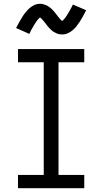

<svg xmlns="http://www.w3.org/2000/svg" viewBox="-20 -994 540 1014"><path d="M75 0V-70H211V-665H75V-735H425V-665H289V-70H425V0ZM308 -812Q300 -812 292.5 -813.5Q285 -815 278.5 -818Q272 -821 265 -825Q258 -829 252.5 -834Q247 -839 241 -845Q235 -851 230.5 -857Q226 -863 221.5 -869Q217 -875 211.5 -881.5Q206 -888 201 -893.5Q196 -899 192 -902Q189 -900 187 -898.5Q185 -897 182 -893Q179 -889 177.5 -887.5Q176 -886 174.5 -884Q173 -882 171.5 -879.5Q170 -877 168 -874.5Q166 -872 164.5 -869Q163 -866 161 -863Q159 -860 157 -856.5Q155 -853 153 -849.5Q151 -846 148.5 -842Q146 -838 144 -833.5Q142 -829 139.5 -824.5Q137 -820 135 -815L65 -846Q74 -864 82.5 -879Q91 -894 99 -906.5Q107 -919 115.5 -929.5Q124 -940 135.5 -950.5Q147 -961 161.5 -967.5Q176 -974 192 -974Q200 -974 207.5 -972Q215 -970 221.5 -967.5Q228 -965 235 -960.5Q242 -956 247.5 -951.5Q253 -947 259 -940.5Q265 -934 269.5 -928.5Q274 -923 278.5 -917Q283 -911 288.5 -904Q294 -897 298.5 -892Q303 -887 308 -883Q311 -885 313 -887Q315 -889 318 -892.5Q321 -896 322.5 -897.5Q324 -899 325.5 -901.5Q327 -904 328.5 -906Q330 -908 332 -911Q334 -914 335.5 -916.5Q337 -919 339 -922.5Q341 -926 343 -929Q345 -932 347 -936Q349 -940 351.5 -944Q354 -948 356 -952Q358 -956 360.5 -960.5Q363 -965 365 -970L435 -940Q426 -922 417.5 -906.5Q409 -891 401 -879Q393 -867 384.5 -856Q376 -845 364.5 -835Q353 -825 338.5 -818.5Q324 -812 308 -812Z"/></svg>

Font: Iosevka Slab
Style: Regular
Weight: 400
Monospace: yes
Designer: Belleve Invis
Foundry: Belleve Invis
Version: Version 11.2.4; ttfautohint (v1.8.3)